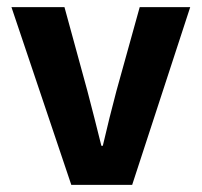

<svg xmlns="http://www.w3.org/2000/svg" viewBox="-20 -516 563 536"><path d="M179 0H349L511 -496H370L305 -262C292 -213 279 -161 267 -109H263C250 -161 237 -213 224 -262L160 -496H12Z"/></svg>

Font: Giro Sans Regular
Style: Bold
Weight: 700
Designer: Paul D. Hunt
Foundry: Adobe Systems Incorporated
Version: Version 1.000;PS 1.0;hotconv 1.0.88;makeotf.lib2.5.647800